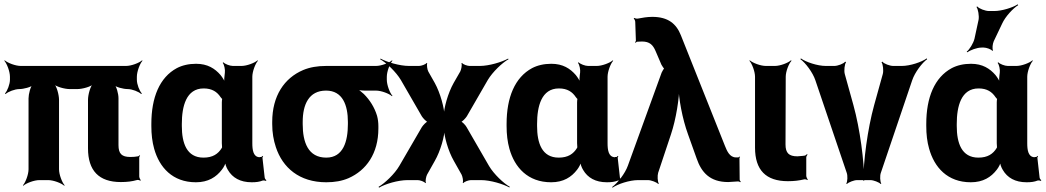

<svg xmlns="http://www.w3.org/2000/svg" viewBox="-20 -833 4836 888"><path d="M539 9C568 9 591 6 612 0C617 -2 626 0 629 3L631 0C628 -3 624 -12 624 -17V-105C624 -108 627 -111 628 -113L625 -115C624 -114 621 -110 618 -110C608 -108 596 -107 583 -107C543 -107 528 -122 528 -162V-379C528 -399 519 -433 508 -444L505 -441C516 -430 550 -421 571 -421C591 -421 622 -409 633 -398L636 -401C625 -412 613 -443 613 -464V-478C613 -502 627 -539 639 -552L637 -554C624 -542 587 -528 563 -528H76C52 -528 15 -542 2 -554L0 -552C12 -539 26 -502 26 -478V-464C26 -444 14 -412 3 -401L6 -398C17 -409 49 -421 69 -421C89 -421 124 -430 135 -441L132 -444C121 -433 112 -398 112 -378V-50C112 -26 98 11 86 24L88 26C101 14 138 0 162 0H203C227 0 264 14 277 26L279 24C267 11 253 -26 253 -50V-371C253 -395 242 -435 229 -447L227 -445C239 -432 279 -421 303 -421H337C361 -421 401 -432 413 -445L411 -447C398 -435 387 -395 387 -371V-147C387 -44 437 9 539 9Z M1179 -107 1182 -104 1178 -106C1151 -109 1147 -140 1147 -171V-478C1147 -502 1161 -539 1173 -552L1171 -554C1158 -542 1121 -528 1097 -528H1057C1043 -528 1020 -537 1013 -545L1010 -542C1017 -535 1022 -510 1020 -497C1018 -482 1015 -458 1019 -446L1023 -447C1020 -457 1009 -475 1000 -486C974 -516 940 -538 887 -538C853 -538 823 -531 798 -518C718 -475 680 -382 680 -260V-250C680 -212 684 -177 693 -145C717 -59 778 10 886 10C943 10 980 -14 1006 -48C1015 -59 1024 -77 1025 -87H1021C1020 -77 1027 -58 1034 -47C1055 -11 1091 10 1144 10C1165 10 1180 8 1195 2C1199 1 1207 2 1210 4L1212 0C1209 -1 1204 -8 1204 -13L1194 -102C1193 -105 1196 -108 1197 -110L1194 -112C1193 -111 1190 -107 1188 -107ZM1006 -360V-171C1006 -165 1007 -159 1007 -153C1007 -153 1007 -149 1008 -149C1008 -149 1008 -153 1008 -153C1007 -153 1006 -149 1006 -149C989 -121 964 -104 921 -104C843 -104 821 -172 821 -250V-260C821 -341 841 -424 922 -424C961 -424 984 -408 1000 -384C1001 -382 1009 -373 1010 -374L1008 -378C1007 -377 1006 -363 1006 -360Z M1769 -464V-478C1769 -502 1783 -539 1795 -552L1793 -554C1780 -542 1743 -528 1719 -528H1488C1448 -528 1413 -522 1382 -509C1295 -472 1239 -390 1239 -269V-259C1239 -220 1245 -185 1256 -152C1287 -58 1364 10 1489 10C1528 10 1562 4 1592 -9C1674 -45 1730 -123 1730 -239V-249C1730 -266 1728 -282 1724 -297C1712 -337 1690 -371 1663 -398C1653 -407 1638 -420 1629 -424L1627 -420C1636 -416 1654 -414 1668 -414H1719C1743 -414 1780 -400 1793 -388L1795 -390C1783 -403 1769 -440 1769 -464ZM1488 -414C1565 -414 1589 -346 1589 -269V-259C1589 -180 1568 -104 1489 -104C1405 -104 1380 -175 1380 -259V-269C1380 -349 1408 -414 1488 -414Z M1991 -449 1961 -502C1956 -511 1953 -533 1956 -540L1953 -542C1949 -535 1928 -528 1918 -528H1872C1828 -528 1769 -546 1740 -562L1738 -559C1767 -543 1812 -500 1834 -463L1931 -295C1936 -287 1953 -268 1961 -268V-272C1953 -272 1936 -253 1931 -245L1827 -66C1805 -28 1759 15 1731 31L1733 35C1761 18 1821 0 1865 0H1912C1922 0 1943 7 1947 14L1950 12C1946 5 1951 -17 1955 -25L1991 -89C2017 -134 2037 -204 2037 -243H2033C2033 -204 2053 -134 2079 -89L2115 -25C2119 -17 2124 5 2120 12L2123 14C2127 7 2148 0 2158 0H2205C2248 0 2307 18 2336 34L2338 31C2309 15 2264 -28 2242 -65L2138 -245C2134 -253 2117 -272 2109 -272V-268C2117 -268 2134 -287 2139 -295L2236 -463C2258 -500 2303 -543 2332 -559L2330 -562C2301 -546 2242 -528 2199 -528H2152C2142 -528 2121 -535 2117 -542L2114 -540C2118 -533 2113 -511 2109 -503L2078 -449C2052 -403 2032 -332 2032 -293H2036C2036 -332 2016 -404 1991 -449Z M2822 -107 2825 -104 2821 -106C2794 -109 2790 -140 2790 -171V-478C2790 -502 2804 -539 2816 -552L2814 -554C2801 -542 2764 -528 2740 -528H2700C2686 -528 2663 -537 2656 -545L2653 -542C2660 -535 2665 -510 2663 -497C2661 -482 2658 -458 2662 -446L2666 -447C2663 -457 2652 -475 2643 -486C2617 -516 2583 -538 2530 -538C2496 -538 2466 -531 2441 -518C2361 -475 2323 -382 2323 -260V-250C2323 -212 2327 -177 2336 -145C2360 -59 2421 10 2529 10C2586 10 2623 -14 2649 -48C2658 -59 2667 -77 2668 -87H2664C2663 -77 2670 -58 2677 -47C2698 -11 2734 10 2787 10C2808 10 2823 8 2838 2C2842 1 2850 2 2853 4L2855 0C2852 -1 2847 -8 2847 -13L2837 -102C2836 -105 2839 -108 2840 -110L2837 -112C2836 -111 2833 -107 2831 -107ZM2649 -360V-171C2649 -165 2650 -159 2650 -153C2650 -153 2650 -149 2651 -149C2651 -149 2651 -153 2651 -153C2650 -153 2649 -149 2649 -149C2632 -121 2607 -104 2564 -104C2486 -104 2464 -172 2464 -250V-260C2464 -341 2484 -424 2565 -424C2604 -424 2627 -408 2643 -384C2644 -382 2652 -373 2653 -374L2651 -378C2650 -377 2649 -363 2649 -360Z M3384 -105C3354 -105 3342 -136 3333 -158L3129 -670C3108 -723 3070 -755 2997 -755C2974 -755 2950 -751 2930 -747C2925 -746 2916 -748 2913 -750L2911 -747C2914 -745 2918 -737 2918 -732L2921 -644C2921 -642 2918 -639 2917 -638L2920 -635C2921 -636 2923 -639 2926 -640C2934 -640 2940 -641 2949 -641C2985 -641 3000 -625 3012 -597L3039 -534C3041 -530 3051 -514 3054 -514V-518C3051 -518 3042 -502 3040 -497L2884 -67C2871 -30 2835 15 2811 32L2813 35C2837 18 2892 0 2931 0H2977C2991 0 3018 10 3024 18L3027 16C3021 7 3020 -21 3024 -34L3083 -211C3107 -282 3122 -380 3122 -437L3118 -436C3118 -380 3136 -283 3162 -212L3202 -100C3224 -36 3263 9 3348 9C3366 8 3381 7 3394 6C3397 6 3402 8 3403 10L3406 7C3404 5 3401 1 3401 -2L3400 -102C3400 -104 3402 -106 3403 -107L3400 -109C3399 -108 3398 -106 3396 -106V-105Z M3624 5C3653 5 3676 2 3697 -3C3702 -5 3711 -3 3714 0L3716 -3C3713 -6 3709 -15 3709 -20V-105C3709 -110 3713 -115 3715 -118L3712 -120C3710 -118 3705 -113 3700 -113L3692 -112L3668 -110C3629 -110 3613 -125 3613 -165L3614 -478C3614 -502 3628 -539 3641 -552L3638 -554C3625 -542 3588 -528 3564 -528H3522C3498 -528 3461 -542 3448 -554L3446 -552C3458 -539 3472 -502 3472 -478V-150C3472 -47 3522 5 3624 5Z M3927 -347 3887 -491C3883 -506 3886 -536 3893 -545L3889 -548C3882 -538 3854 -528 3839 -528H3799C3761 -528 3707 -546 3684 -563L3682 -559C3705 -543 3739 -498 3751 -462L3896 -34C3901 -21 3900 7 3894 16L3897 18C3904 10 3930 0 3944 0H4006C4020 0 4046 10 4053 18L4056 16C4050 7 4049 -21 4054 -34L4199 -462C4211 -498 4245 -543 4268 -559L4266 -563C4243 -546 4189 -528 4151 -528H4111C4096 -528 4068 -538 4061 -548L4057 -545C4064 -536 4067 -506 4063 -491L4023 -347C3992 -235 3973 -85 3973 3H3977C3977 -85 3958 -235 3927 -347Z M4763 -107 4766 -104 4762 -106C4735 -109 4731 -140 4731 -171V-478C4731 -502 4745 -539 4757 -552L4755 -554C4742 -542 4705 -528 4681 -528H4641C4627 -528 4604 -537 4597 -545L4594 -542C4601 -535 4606 -510 4604 -497C4602 -482 4599 -458 4603 -446L4607 -447C4604 -457 4593 -475 4584 -486C4558 -516 4524 -538 4471 -538C4437 -538 4407 -531 4382 -518C4302 -475 4264 -382 4264 -260V-250C4264 -212 4268 -177 4277 -146C4301 -59 4362 10 4470 10C4527 10 4564 -14 4590 -48C4599 -59 4608 -77 4609 -87H4605C4604 -77 4611 -58 4618 -47C4639 -11 4675 10 4728 10C4749 10 4764 8 4779 2C4783 1 4791 2 4794 4L4796 0C4793 -1 4788 -8 4788 -13L4778 -102C4777 -105 4780 -108 4781 -110L4778 -112C4777 -111 4774 -107 4772 -107ZM4590 -360V-171C4590 -165 4591 -159 4591 -153C4591 -153 4591 -149 4592 -149C4592 -149 4592 -153 4592 -153C4591 -153 4590 -149 4590 -149C4573 -121 4548 -104 4505 -104C4427 -104 4405 -172 4405 -250V-260C4405 -341 4425 -424 4506 -424C4545 -424 4568 -408 4584 -384C4585 -382 4593 -373 4594 -374L4592 -378C4591 -377 4590 -363 4590 -360ZM4506 -742 4487 -654C4482 -633 4464 -604 4451 -594L4454 -591C4467 -601 4498 -613 4520 -613H4530C4542 -613 4565 -605 4569 -598L4573 -600C4568 -607 4571 -631 4576 -642L4615 -724C4630 -757 4666 -795 4689 -809L4687 -813C4664 -798 4614 -782 4578 -782H4554C4537 -782 4508 -793 4500 -803L4496 -801C4504 -791 4509 -759 4506 -742Z"/></svg>

Font: Asimov
Style: Edge
Weight: 500
Designer: Google
Version: Version 2.000980: 2014